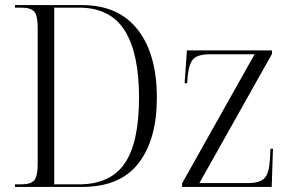

<svg xmlns="http://www.w3.org/2000/svg" viewBox="-20 -734 1150 754"><path d="M39 0V-10H63Q101 -10 114.5 -26Q128 -42 128 -90V-626Q128 -674 114 -689Q100 -704 63 -704H39V-714H302Q445 -714 520.5 -618Q596 -522 596 -350Q596 -186 524 -93Q452 0 303 0ZM289 -10Q413 -10 469.5 -92Q526 -174 526 -351Q526 -525 469.5 -614.5Q413 -704 290 -704H193V-10ZM695 0V-14L980 -521H807Q757 -521 739.5 -502.5Q722 -484 717 -434L715 -407H705L714 -536H1048V-522L763 -15H951Q1001 -15 1019 -34.5Q1037 -54 1040 -108L1042 -150H1052L1047 0Z"/></svg>

Font: Noto Serif Display SemiCondensed Light
Style: Regular
Weight: 300
Width: 4
Designer: Monotype Design Team
Foundry: Monotype Imaging Inc.
Version: Version 2.009